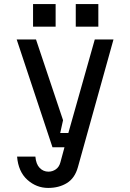

<svg xmlns="http://www.w3.org/2000/svg" viewBox="-20 -724 640 944"><path d="M218 120Q238 120 254.5 108.5Q271 97 277 74L297 0H238L62 -530H157L290 -133L276 -70H316L446 -530H538L363 98Q348 152 309 176Q270 200 217 200Q159 200 114.5 160Q70 120 64 46H154Q157 83 175 101.5Q193 120 218 120ZM253.5 -704V-593H142.5V-704ZM463.5 -704V-593H352.5V-704Z"/></svg>

Font: Fliege Mono Thin
Style: Regular
Weight: 100
Version: Version 0.020;Glyphs 3.3 (3306)